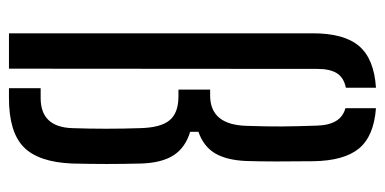

<svg xmlns="http://www.w3.org/2000/svg" viewBox="-230 -608 839 418"><g transform="rotate(90 189.0 -399.5)"><path d="M53 0V-661.5Q53 -730 81 -762.5Q109 -795 171.5 -799V-733.5Q149.5 -729 140 -714Q130.5 -699 130.5 -671.5L130 0ZM172.5 0V-69H194Q257.5 -69 259.5 -138.5Q262 -211.5 259.5 -285Q258.5 -330 242.5 -349.5Q226.5 -369 190.5 -369H175.5V-438H188.5Q252.5 -438 254.5 -518Q256 -561 255.8 -594Q255.5 -627 254 -670.5Q252.5 -723 216 -732.5V-799Q277 -794.5 303.8 -762Q330.5 -729.5 331.5 -662.5Q332 -617 332 -582.5Q332 -548 331 -516Q329 -473 314 -448.2Q299 -423.5 267.5 -412.5V-394.5Q302 -384 318.5 -358.5Q335 -333 336.5 -288Q337.5 -247.5 337.5 -212.8Q337.5 -178 336.5 -137.5Q333.5 -64.5 300.8 -32.2Q268 0 194 0Z"/></g></svg>

Font: Big Shoulders Stencil Display Medium
Style: Regular
Weight: 500
Designer: Patric King
Foundry: XO Type Co
Version: Version 1.000